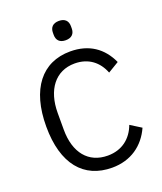

<svg xmlns="http://www.w3.org/2000/svg" viewBox="-163 -1004 947 1121"><g transform="rotate(-20 310.5 -444.0)"><path d="M338 -780C376 -780 394 -801 394 -833V-847C394 -879 376 -900 338 -900C300 -900 282 -879 282 -847V-833C282 -801 300 -780 338 -780ZM339 12C455 12 540 -49 584 -147L517 -189C489 -113 428 -63 339 -63C219 -63 148 -150 148 -293V-397C148 -540 219 -635 339 -635C425 -635 483 -588 511 -516L579 -557C535 -654 455 -710 339 -710C163 -710 58 -578 58 -345C58 -112 163 12 339 12Z"/></g></svg>

Font: LVC Sans
Style: Regular
Weight: 400
Designer: Mike Abbink, Paul van der Laan, Pieter van Rosmalen
Foundry: Bold Monday
Version: Version 3.0